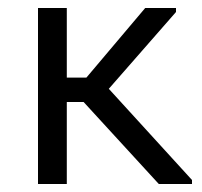

<svg xmlns="http://www.w3.org/2000/svg" viewBox="-20 -460 505 480"><path d="M420 -430 252 -238 460 -10V0H377L189 -205H147V0H75V-440H147V-266H196L343 -440H420Z"/></svg>

Font: Tilda Sans
Style: Regular
Weight: 400
Designer: ParaType Ltd
Foundry: ParaType Ltd
Version: Version 1.002W